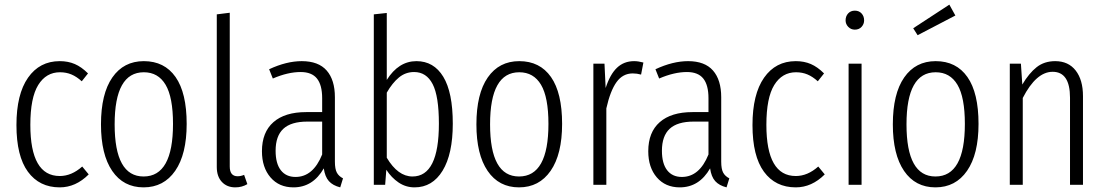

<svg xmlns="http://www.w3.org/2000/svg" viewBox="-20 -798 4776 829"><path d="M360 -481 333 -447Q311 -467 288.5 -476.5Q266 -486 239 -486Q179 -486 145 -431Q111 -376 111 -259Q111 -38 238 -38Q289 -38 335 -79L363 -45Q307 11 238 11Q150 11 100.5 -56.5Q51 -124 51 -258Q51 -391 101 -462.5Q151 -534 238 -534Q274 -534 303 -521.5Q332 -509 360 -481Z M786 -263Q786 -132 736.5 -60.5Q687 11 600 11Q513 11 464.5 -60Q416 -131 416 -261Q416 -393 465 -463.5Q514 -534 601 -534Q690 -534 738 -465.5Q786 -397 786 -263ZM475 -261Q475 -36 600 -36Q727 -36 727 -263Q727 -378 695 -432Q663 -486 601 -486Q475 -486 475 -261Z M916 -77V-736L972 -743V-79Q972 -37 1006 -37Q1020 -37 1034 -43L1048 -3Q1025 11 996 11Q960 11 938 -12.5Q916 -36 916 -77Z M1461 -28 1449 11Q1417 3 1400 -16Q1383 -35 1378 -71Q1331 11 1247 11Q1185 11 1148 -32Q1111 -75 1111 -145Q1111 -227 1160.5 -270.5Q1210 -314 1302 -314H1371V-374Q1371 -431 1348.5 -459Q1326 -487 1278 -487Q1223 -487 1158 -459L1142 -499Q1217 -534 1283 -534Q1355 -534 1390.5 -493.5Q1426 -453 1426 -378V-100Q1426 -68 1434.5 -52.5Q1443 -37 1461 -28ZM1371 -131V-273H1307Q1237 -273 1203.5 -242Q1170 -211 1170 -147Q1170 -92 1192.5 -63Q1215 -34 1256 -34Q1332 -34 1371 -131Z M1935 -264Q1935 -133 1891 -61Q1847 11 1770 11Q1732 11 1701 -10Q1670 -31 1648 -65L1643 0H1594V-736L1650 -742V-453Q1701 -534 1778 -534Q1853 -534 1894 -466.5Q1935 -399 1935 -264ZM1875 -264Q1875 -383 1848 -435Q1821 -487 1768 -487Q1731 -487 1702.5 -463.5Q1674 -440 1650 -398V-117Q1698 -36 1761 -36Q1875 -36 1875 -264Z M2407 -263Q2407 -132 2357.5 -60.5Q2308 11 2221 11Q2134 11 2085.5 -60Q2037 -131 2037 -261Q2037 -393 2086 -463.5Q2135 -534 2222 -534Q2311 -534 2359 -465.5Q2407 -397 2407 -263ZM2096 -261Q2096 -36 2221 -36Q2348 -36 2348 -263Q2348 -378 2316 -432Q2284 -486 2222 -486Q2096 -486 2096 -261Z M2758 -528 2748 -476Q2730 -481 2712 -481Q2669 -481 2642 -443.5Q2615 -406 2598 -330V0H2542V-523H2590L2595 -418Q2614 -477 2644 -505.5Q2674 -534 2718 -534Q2736 -534 2758 -528Z M3129 -28 3117 11Q3085 3 3068 -16Q3051 -35 3046 -71Q2999 11 2915 11Q2853 11 2816 -32Q2779 -75 2779 -145Q2779 -227 2828.5 -270.5Q2878 -314 2970 -314H3039V-374Q3039 -431 3016.5 -459Q2994 -487 2946 -487Q2891 -487 2826 -459L2810 -499Q2885 -534 2951 -534Q3023 -534 3058.5 -493.5Q3094 -453 3094 -378V-100Q3094 -68 3102.5 -52.5Q3111 -37 3129 -28ZM3039 -131V-273H2975Q2905 -273 2871.5 -242Q2838 -211 2838 -147Q2838 -92 2860.5 -63Q2883 -34 2924 -34Q3000 -34 3039 -131Z M3538 -481 3511 -447Q3489 -467 3466.5 -476.5Q3444 -486 3417 -486Q3357 -486 3323 -431Q3289 -376 3289 -259Q3289 -38 3416 -38Q3467 -38 3513 -79L3541 -45Q3485 11 3416 11Q3328 11 3278.5 -56.5Q3229 -124 3229 -258Q3229 -391 3279 -462.5Q3329 -534 3416 -534Q3452 -534 3481 -521.5Q3510 -509 3538 -481Z M3700 -523V0H3644V-523ZM3711 -710Q3711 -694 3700 -682Q3689 -670 3671 -670Q3654 -670 3642.5 -682Q3631 -694 3631 -710Q3631 -728 3642 -740Q3653 -752 3671 -752Q3689 -752 3700 -740Q3711 -728 3711 -710Z M4205 -263Q4205 -132 4155.5 -60.5Q4106 11 4019 11Q3932 11 3883.5 -60Q3835 -131 3835 -261Q3835 -393 3884 -463.5Q3933 -534 4020 -534Q4109 -534 4157 -465.5Q4205 -397 4205 -263ZM3894 -261Q3894 -36 4019 -36Q4146 -36 4146 -263Q4146 -378 4114 -432Q4082 -486 4020 -486Q3894 -486 3894 -261ZM4079 -778 4105 -731 3942 -646 3923 -676Z M4656 -383V0H4600V-376Q4600 -488 4525 -488Q4454 -488 4396 -375V0H4340V-523H4388L4394 -433Q4423 -482 4456 -508Q4489 -534 4536 -534Q4593 -534 4624.5 -493.5Q4656 -453 4656 -383Z"/></svg>

Font: Fira Sans Extra Condensed Light
Style: Regular
Weight: 300
Width: 1
Designer: Carrois Corporate & Edenspiekermann AG
Foundry: Carrois Corporate GbR & Edenspiekermann AG
Version: Version 4.203